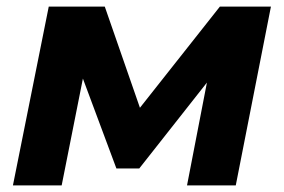

<svg xmlns="http://www.w3.org/2000/svg" viewBox="-20 -559 857 579"><path d="M127 -539H296L402 -234L643 -539H797L691 0H544L604 -310L400 -51H331L230 -322L166 0H19Z"/></svg>

Font: Argentum Sans SemiBold
Style: Italic
Weight: 600
Italic angle: -11°
Designer: Julieta Ulanovsky (font), Cristiano Sobral (main changes and remaster)
Foundry: Julieta Ulanovsky (font), Cristiano Sobral (main changes and remaster)
Version: Version 2.007;June 15, 2022;FontCreator 14.0.0.2814 64-bit; 